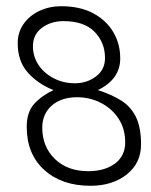

<svg xmlns="http://www.w3.org/2000/svg" viewBox="-20 -587 486 618"><path d="M152 -297Q102 -317 69.5 -353.5Q37 -390 37 -448Q37 -483 56 -510Q75 -537 107 -552Q139 -567 177 -567Q237 -567 279.5 -544.5Q322 -522 344.5 -484Q367 -446 367 -399Q367 -332 295 -297Q339 -283 370 -263.5Q401 -244 417.5 -210.5Q434 -177 434 -122Q434 -62 388 -25.5Q342 11 271 11Q179 11 122.5 -40Q66 -91 66 -179Q66 -226 90 -252.5Q114 -279 152 -297ZM86 -438Q86 -405 104 -378Q122 -351 153 -335Q184 -319 221 -319Q260 -319 289 -341Q318 -363 318 -400Q318 -450 284.5 -484.5Q251 -519 184 -519Q144 -519 115 -497.5Q86 -476 86 -438ZM116 -176Q116 -115 156.5 -75.5Q197 -36 264 -36Q317 -36 350 -60.5Q383 -85 383 -129Q383 -172 362 -204.5Q341 -237 305.5 -255.5Q270 -274 228 -274Q177 -274 146.5 -247Q116 -220 116 -176Z"/></svg>

Font: Zain Light
Style: Italic
Weight: 300
Italic angle: -10°
Designer: Zain,Boutros
Foundry: Mobile Telecommunications Company (Zain), 2024
Version: Version 1.51; ttfautohint (v1.8.4)